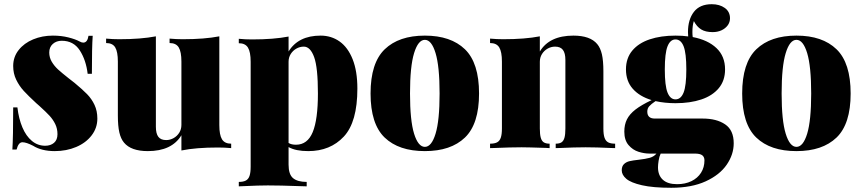

<svg xmlns="http://www.w3.org/2000/svg" viewBox="-20 -702 4083 910"><path d="M356.4 -505.9Q366.7 -500 374.5 -500Q394.5 -500 399.4 -532.2H419.4Q415.5 -480 415.5 -352.1H395.5Q387.7 -417.5 358.2 -463.1Q328.6 -508.8 272.5 -508.8Q247.1 -508.8 230.2 -493.7Q213.4 -478.5 213.4 -453.1Q213.4 -429.7 225.3 -409.4Q237.3 -389.2 254.9 -373Q272.5 -356.9 304.7 -331.5Q324.2 -316.9 333.5 -309.1Q370.6 -278.3 392.6 -255.9Q414.6 -233.4 428 -204.8Q441.4 -176.3 441.4 -140.1Q441.4 -95.7 414.3 -60.3Q387.2 -24.9 341.1 -5.4Q294.9 14.2 239.7 14.2Q177.2 14.2 136.7 -11.2Q104.5 -27.8 86.4 -27.8Q67.4 -27.8 58.6 6.8H38.6Q42.5 -50.3 42.5 -192.9H62.5Q68.8 -139.2 86.2 -98.1Q103.5 -57.1 131.1 -34.2Q158.7 -11.2 194.3 -11.2Q219.7 -11.2 236.1 -25.1Q252.4 -39.1 252.4 -65.9Q252.4 -92.3 241.9 -113.8Q231.4 -135.3 215.1 -153.1Q198.7 -170.9 167.5 -199.2L159.7 -206.1Q154.8 -210.9 151.9 -212.9Q114.3 -247.6 92.8 -271Q71.3 -294.4 56.9 -324Q42.5 -353.5 42.5 -389.2Q42.5 -432.1 68.4 -464.8Q94.2 -497.6 137.2 -515.4Q180.2 -533.2 230.5 -533.2Q270 -533.2 304 -524.7Q337.9 -516.1 356.4 -505.9Z M1075.7 -21V0Q1044.4 -2.9 1013.7 -2.9Q908.7 -2.9 839.8 11.2V-61Q794.4 14.2 680.7 14.2Q601.1 14.2 567.9 -25.9Q552.7 -43.9 545.7 -74.2Q538.6 -104.5 538.6 -154.8V-410.2Q538.6 -456.5 526.1 -477.3Q513.7 -498 482.9 -498V-519Q514.2 -516.1 544.9 -516.1Q648.4 -516.1 718.8 -529.8V-101.1Q718.8 -68.8 730.5 -53.5Q742.2 -38.1 767.6 -38.1Q786.1 -38.1 802.7 -47.4Q819.3 -56.6 829.6 -73Q839.8 -89.4 839.8 -109.9V-410.2Q839.8 -456.5 827.1 -477.3Q814.5 -498 783.7 -498V-519Q814.9 -516.1 845.7 -516.1Q949.7 -516.1 1019.5 -529.8V-108.9Q1019.5 -62.5 1032.2 -41.7Q1044.9 -21 1075.7 -21Z M1673.8 -282.2Q1673.8 -123.5 1609.6 -54.7Q1545.4 14.2 1440.9 14.2Q1381.8 14.2 1347.7 -4.9V78.1Q1347.7 124.5 1368.9 142.3Q1390.1 160.2 1433.6 160.2V181.2L1399.4 180.2Q1307.1 176.8 1249.5 176.8Q1207 176.8 1136.2 180.2Q1117.7 181.2 1111.8 181.2V160.2Q1132.8 160.2 1145 153.8Q1157.2 147.5 1162.6 131.8Q1168 116.2 1168 87.9V-409.2Q1168 -455.6 1155.3 -476.3Q1142.6 -497.1 1111.8 -497.1V-518.1Q1143.1 -515.1 1173.8 -515.1Q1277.8 -515.1 1347.7 -528.8V-458Q1394 -533.2 1499.5 -533.2Q1550.3 -533.2 1589.6 -505.4Q1628.9 -477.5 1651.4 -421.1Q1673.8 -364.7 1673.8 -282.2ZM1486.8 -258.8Q1486.8 -382.3 1468.8 -431.6Q1450.7 -481 1419.9 -481Q1401.4 -481 1384.8 -471.7Q1368.2 -462.4 1357.9 -446Q1347.7 -429.7 1347.7 -409.2V-24.4Q1360.8 -16.1 1382.8 -16.1Q1437.5 -16.1 1462.2 -75.9Q1486.8 -135.7 1486.8 -258.8Z M2250.5 -258.8Q2250.5 -114.3 2183.6 -50Q2116.7 14.2 1993.7 14.2Q1870.1 14.2 1803.2 -50Q1736.3 -114.3 1736.3 -258.8Q1736.3 -403.8 1803.5 -468.5Q1870.6 -533.2 1993.7 -533.2Q2116.7 -533.2 2183.6 -468.5Q2250.5 -403.8 2250.5 -258.8ZM1923.3 -258.8Q1923.3 -130.9 1942.6 -68.4Q1961.9 -5.9 1993.7 -5.9Q2025.4 -5.9 2044.4 -68.4Q2063.5 -130.9 2063.5 -258.8Q2063.5 -387.2 2044.4 -450.2Q2025.4 -513.2 1993.7 -513.2Q1961.9 -513.2 1942.6 -450.2Q1923.3 -387.2 1923.3 -258.8Z M2810.5 -493.2Q2825.7 -475.1 2832.8 -444.6Q2839.8 -414.1 2839.8 -363.8V-92.8Q2839.8 -64.9 2845.2 -49.3Q2850.6 -33.7 2862.5 -27.3Q2874.5 -21 2895.5 -21V0L2877.4 -0.5Q2805.7 -3.9 2755.9 -3.9Q2703.6 -3.9 2631.8 -0.5L2613.8 0V-21Q2631.3 -21 2641.1 -27.3Q2650.9 -33.7 2655.3 -49.1Q2659.7 -64.5 2659.7 -92.8V-418Q2659.7 -450.2 2647.9 -465.6Q2636.2 -481 2610.8 -481Q2592.3 -481 2575.7 -471.7Q2559.1 -462.4 2548.8 -446Q2538.6 -429.7 2538.6 -409.2V-92.8Q2538.6 -64.9 2543 -49.3Q2547.4 -33.7 2557.4 -27.3Q2567.4 -21 2585 -21V0Q2581.1 0 2567.4 -1Q2481 -3.9 2452.6 -3.9Q2399.9 -3.9 2322.3 -0.5L2302.7 0V-21Q2323.7 -21 2335.9 -27.3Q2348.1 -33.7 2353.5 -49.3Q2358.9 -64.9 2358.9 -92.8V-410.2Q2358.9 -456.5 2346.2 -477.3Q2333.5 -498 2302.7 -498V-519Q2334.5 -516.1 2364.7 -516.1Q2468.8 -516.1 2538.6 -529.8V-458Q2584 -533.2 2697.8 -533.2Q2777.3 -533.2 2810.5 -493.2Z M3457.5 -22.9Q3457.5 30.3 3424.3 78.6Q3391.1 127 3324.5 157.5Q3257.8 188 3161.6 188Q3075.2 188 3022.7 176Q2970.2 164.1 2948.5 145.5Q2926.8 127 2926.8 105Q2926.8 85.9 2937.5 75.7Q2948.2 65.4 2964.1 61.8Q2980 58.1 3006.8 55.2Q3040.5 51.3 3059.8 45.9Q3079.1 40.5 3091.3 25.9H3058.6Q3033.2 25.9 3006.1 17.3Q2979 8.8 2959 -14.4Q2939 -37.6 2939 -78.1Q2939 -111.3 2951.4 -136.2Q2963.9 -161.1 2991.9 -182.9Q3020 -204.6 3068.4 -227.5Q3010.7 -245.1 2978.8 -281.5Q2946.8 -317.9 2946.8 -373Q2946.8 -426.3 2976.8 -462.2Q3006.8 -498 3059.6 -515.6Q3112.3 -533.2 3181.6 -533.2Q3216.3 -533.2 3241.7 -529.3Q3240.7 -543 3240.7 -549.8Q3240.7 -609.4 3268.8 -645.8Q3296.9 -682.1 3353.5 -682.1Q3390.6 -682.1 3415.3 -664.3Q3439.9 -646.5 3439.9 -615.2Q3439.9 -596.7 3429 -581.8Q3418 -566.9 3399.4 -558.3Q3380.9 -549.8 3357.9 -549.8Q3323.7 -549.8 3303 -562.7Q3282.2 -575.7 3268.6 -602.1Q3261.7 -582 3261.7 -549.8Q3261.7 -538.1 3263.2 -526.4Q3335 -512.7 3375.7 -474.1Q3416.5 -435.5 3416.5 -373Q3416.5 -319.8 3386.5 -283.9Q3356.4 -248 3303.7 -230.5Q3251 -212.9 3181.6 -212.9Q3131.3 -212.9 3086.9 -222.7Q3065.9 -208.5 3056.9 -198.2Q3047.9 -188 3047.9 -172.9Q3047.9 -140.1 3083.5 -140.1H3310.5Q3376.5 -140.1 3417 -112.5Q3457.5 -85 3457.5 -22.9ZM3130.9 -373Q3130.9 -295.9 3143.8 -263.4Q3156.7 -231 3181.6 -231Q3207 -231 3220 -263.4Q3232.9 -295.9 3232.9 -373Q3232.9 -450.2 3220 -482.7Q3207 -515.1 3181.6 -515.1Q3156.7 -515.1 3143.8 -482.4Q3130.9 -449.7 3130.9 -373ZM3318.8 58.1Q3318.8 42 3308.3 33.9Q3297.9 25.9 3272.9 25.9H3111.3Q3104.5 40.5 3101.6 59.3Q3098.6 78.1 3098.6 90.8Q3098.6 128.9 3121.6 149.9Q3144.5 170.9 3189 170.9Q3227.5 170.9 3256.8 156.7Q3286.1 142.6 3302.5 116.9Q3318.8 91.3 3318.8 58.1Z M4011.7 -258.8Q4011.7 -114.3 3944.8 -50Q3877.9 14.2 3754.9 14.2Q3631.3 14.2 3564.5 -50Q3497.6 -114.3 3497.6 -258.8Q3497.6 -403.8 3564.7 -468.5Q3631.8 -533.2 3754.9 -533.2Q3877.9 -533.2 3944.8 -468.5Q4011.7 -403.8 4011.7 -258.8ZM3684.6 -258.8Q3684.6 -130.9 3703.9 -68.4Q3723.1 -5.9 3754.9 -5.9Q3786.6 -5.9 3805.7 -68.4Q3824.7 -130.9 3824.7 -258.8Q3824.7 -387.2 3805.7 -450.2Q3786.6 -513.2 3754.9 -513.2Q3723.1 -513.2 3703.9 -450.2Q3684.6 -387.2 3684.6 -258.8Z"/></svg>

Font: TypoPRO Playfair Display
Style: Regular
Weight: 900
Designer: Claus Eggers Sørensen
Foundry: Claus Eggers Sørensen
Version: Version 1.004;PS 001.004;hotconv 1.0.70;makeotf.lib2.5.58329